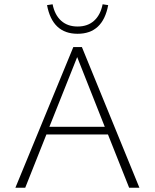

<svg xmlns="http://www.w3.org/2000/svg" viewBox="-20 -878 724 898"><path d="M200 -854 226 -858Q236 -808 266 -781Q296 -754 343 -754Q390 -754 420 -781Q450 -808 460 -858L486 -854Q461 -720 343 -720Q225 -720 200 -854ZM584 0 485 -249H197L98 0H52L323 -658H363L632 0ZM211 -285H470L341 -611Z"/></svg>

Font: EauTestInfant Light
Style: Regular
Weight: 300
Designer: Christian Thalmann (Catharsis Fonts)
Version: Version 0.001;PS 000.001;hotconv 1.0.88;makeotf.lib2.5.64775